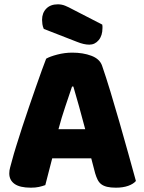

<svg xmlns="http://www.w3.org/2000/svg" viewBox="-20 -860 667 890"><path d="M194 -588Q211 -598 245.5 -607Q280 -616 315 -616Q365 -616 403.5 -601.5Q442 -587 453 -556Q471 -504 492 -435Q513 -366 534 -292.5Q555 -219 575 -147.5Q595 -76 610 -21Q598 -7 574 1.5Q550 10 517 10Q493 10 476.5 6Q460 2 449.5 -6Q439 -14 432.5 -27Q426 -40 421 -57L403 -126H222Q214 -96 206 -64Q198 -32 190 -2Q176 3 160.5 6.5Q145 10 123 10Q72 10 47.5 -7.5Q23 -25 23 -56Q23 -70 27 -84Q31 -98 36 -117Q43 -144 55.5 -184Q68 -224 83 -270.5Q98 -317 115 -366Q132 -415 147 -458.5Q162 -502 174.5 -536Q187 -570 194 -588ZM314 -459Q300 -417 282.5 -365.5Q265 -314 251 -261H375Q361 -315 346.5 -366.5Q332 -418 320 -459ZM183 -726Q178 -737 176.5 -748Q175 -759 175 -768Q175 -800 194.5 -820Q214 -840 248 -840Q266 -840 282 -833.5Q298 -827 318 -816L454 -746Q455 -742 455 -738Q455 -734 455 -730Q455 -695 437.5 -674Q420 -653 394 -653Q369 -653 337 -666Z"/></svg>

Font: Baloo Bhaina
Style: Regular
Weight: 400
Designer: Manish Minz, Shuchita Grover and Ek Type
Foundry: Ek Type
Version: Version 1.443;PS 1.000;hotconv 16.6.51;makeotf.lib2.5.65220;